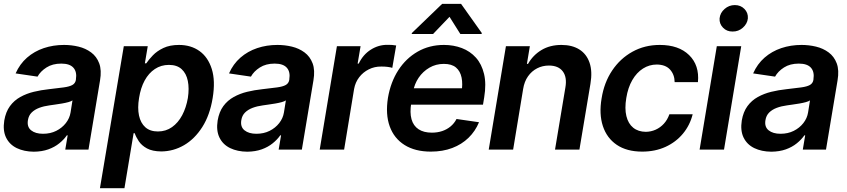

<svg xmlns="http://www.w3.org/2000/svg" viewBox="-21 -790 4475 1014"><path d="M157.7 11.2Q106 10.7 67.6 -7.8Q29.3 -26.4 11.2 -63.2Q-6.8 -100.1 1.5 -153.3Q9.3 -199.2 31.5 -229.5Q53.7 -259.8 86.4 -277.8Q119.1 -295.9 157.5 -305.2Q195.8 -314.5 236.3 -318.8Q285.2 -324.2 315.4 -328.4Q345.7 -332.5 361.1 -341.1Q376.5 -349.6 379.9 -368.2V-370.6Q386.2 -410.2 366.9 -432.1Q347.7 -454.1 302.7 -454.1Q256.3 -454.1 224.4 -433.6Q192.4 -413.1 177.2 -385.3L61.5 -402.3Q83.5 -452.1 121.8 -485.6Q160.2 -519 210.2 -535.9Q260.3 -552.7 317.4 -552.7Q356.4 -552.7 393.8 -543.7Q431.2 -534.7 460.2 -513.2Q489.3 -491.7 502.9 -455.6Q516.6 -419.4 507.3 -365.2L446.3 0H323.7L336.4 -75.2H332Q316.4 -52.7 292 -33Q267.6 -13.2 234.1 -1.2Q200.7 10.7 157.7 11.2ZM206.1 -83.5Q245.1 -83.5 275.9 -98.9Q306.6 -114.3 326.7 -139.9Q346.7 -165.5 351.6 -195.8L361.8 -259.8Q355 -254.9 340.1 -250.7Q325.2 -246.6 306.6 -243.4Q288.1 -240.2 270.3 -237.8Q252.4 -235.4 239.7 -233.4Q210.4 -229.5 186.3 -220.5Q162.1 -211.4 146.2 -195.8Q130.4 -180.2 126.5 -155.3Q120.6 -120.1 143.3 -101.8Q166 -83.5 206.1 -83.5Z M506.8 204.1 632.8 -545.9H759.3L744.1 -455.6H751.5Q764.6 -475.1 786.4 -497.8Q808.1 -520.5 842 -536.6Q876 -552.7 924.3 -552.7Q987.3 -552.7 1032.5 -520.5Q1077.6 -488.3 1097.4 -425.8Q1117.2 -363.3 1102.1 -272Q1087.4 -182.1 1047.4 -119.1Q1007.3 -56.2 951.2 -23.4Q895 9.3 830.6 9.8Q783.7 9.3 755.4 -6.1Q727.1 -21.5 712.2 -43.9Q697.3 -66.4 690.4 -86.4H684.6L636.2 204.1ZM813 -95.7Q855 -95.7 887.5 -118.7Q919.9 -141.6 941.2 -181.6Q962.4 -221.7 971.2 -272.5Q979 -323.2 970.9 -362.8Q962.9 -402.3 938.2 -424.8Q913.6 -447.3 871.1 -447.3Q829.6 -447.3 796.9 -425.5Q764.2 -403.8 742.9 -364.7Q721.7 -325.7 713.4 -272.5Q704.6 -219.7 713.1 -179.9Q721.7 -140.1 746.6 -117.9Q771.5 -95.7 813 -95.7Z M1284.7 11.2Q1232.9 10.7 1194.6 -7.8Q1156.2 -26.4 1138.2 -63.2Q1120.1 -100.1 1128.4 -153.3Q1136.2 -199.2 1158.4 -229.5Q1180.7 -259.8 1213.4 -277.8Q1246.1 -295.9 1284.4 -305.2Q1322.8 -314.5 1363.3 -318.8Q1412.1 -324.2 1442.4 -328.4Q1472.7 -332.5 1488 -341.1Q1503.4 -349.6 1506.8 -368.2V-370.6Q1513.2 -410.2 1493.9 -432.1Q1474.6 -454.1 1429.7 -454.1Q1383.3 -454.1 1351.3 -433.6Q1319.3 -413.1 1304.2 -385.3L1188.5 -402.3Q1210.4 -452.1 1248.8 -485.6Q1287.1 -519 1337.2 -535.9Q1387.2 -552.7 1444.3 -552.7Q1483.4 -552.7 1520.8 -543.7Q1558.1 -534.7 1587.2 -513.2Q1616.2 -491.7 1629.9 -455.6Q1643.6 -419.4 1634.3 -365.2L1573.2 0H1450.7L1463.4 -75.2H1459Q1443.4 -52.7 1418.9 -33Q1394.5 -13.2 1361.1 -1.2Q1327.6 10.7 1284.7 11.2ZM1333 -83.5Q1372.1 -83.5 1402.8 -98.9Q1433.6 -114.3 1453.6 -139.9Q1473.6 -165.5 1478.5 -195.8L1488.8 -259.8Q1481.9 -254.9 1467 -250.7Q1452.1 -246.6 1433.6 -243.4Q1415 -240.2 1397.2 -237.8Q1379.4 -235.4 1366.7 -233.4Q1337.4 -229.5 1313.2 -220.5Q1289.1 -211.4 1273.2 -195.8Q1257.3 -180.2 1253.4 -155.3Q1247.6 -120.1 1270.3 -101.8Q1293 -83.5 1333 -83.5Z M1667.5 0 1758.3 -545.9H1883.3L1867.7 -454.1H1873.5Q1896.5 -502 1937.5 -527.8Q1978.5 -553.7 2025.4 -553.2Q2036.1 -553.7 2048.8 -552.7Q2061.5 -551.8 2071.3 -549.8L2050.8 -431.6Q2043 -434.6 2025.6 -436.8Q2008.3 -439 1992.2 -438.5Q1957 -439 1926.8 -423.8Q1896.5 -408.7 1876 -382.1Q1855.5 -355.5 1849.1 -320.3L1796.4 0Z M2254.4 10.7Q2171.4 10.7 2115.7 -24.2Q2060.1 -59.1 2037.1 -122.8Q2014.2 -186.5 2027.8 -272.9Q2042 -356.4 2082.5 -419.2Q2123 -481.9 2184.8 -517.3Q2246.6 -552.7 2323.7 -552.7Q2374.5 -552.7 2418.2 -536.1Q2461.9 -519.5 2492.4 -485.6Q2522.9 -451.7 2535.4 -399.4Q2547.9 -347.2 2536.1 -275.4L2529.8 -237.3H2082L2096.7 -323.7H2480.5L2416 -300.3Q2423.8 -346.2 2416.7 -380.4Q2409.7 -414.6 2387 -433.6Q2364.3 -452.6 2323.2 -452.6Q2281.2 -452.6 2246.8 -432.6Q2212.4 -412.6 2189.9 -379.4Q2167.5 -346.2 2160.6 -305.7L2150.9 -245.6Q2142.6 -195.3 2152.3 -160.4Q2162.1 -125.5 2189.5 -107.4Q2216.8 -89.4 2259.8 -89.4Q2289.1 -89.4 2314 -97.7Q2338.9 -106 2358.4 -122.1Q2377.9 -138.2 2390.1 -161.6L2508.8 -144.5Q2489.3 -97.2 2453.4 -62.3Q2417.5 -27.3 2367.2 -8.3Q2316.9 10.7 2254.4 10.7ZM2410.2 -610.4 2353 -701.2 2266.1 -610.4H2153.3L2154.3 -615.7L2314 -769.5H2414.1L2523.4 -615.7L2522.5 -610.4Z M2741.7 -319.3 2689 0H2560.1L2650.9 -545.9H2777.3L2761.7 -452.6H2767.6Q2793.5 -498.5 2838.4 -525.6Q2883.3 -552.7 2944.3 -552.7Q3000.5 -552.7 3038.6 -528.8Q3076.7 -504.9 3092.5 -459Q3108.4 -413.1 3097.2 -347.2L3039.1 0H2910.2L2964.8 -327.1Q2974.6 -381.8 2951.4 -412.8Q2928.2 -443.8 2877.9 -443.8Q2844.2 -443.8 2815.7 -429.2Q2787.1 -414.6 2767.6 -387Q2748 -359.4 2741.7 -319.3Z M3370.6 10.7Q3289.1 10.7 3236.3 -25.1Q3183.6 -61 3162.8 -124.5Q3142.1 -188 3156.2 -270.5Q3169.4 -354 3211.9 -417.5Q3254.4 -481 3319.1 -516.8Q3383.8 -552.7 3463.4 -552.7Q3563.5 -552.7 3618.4 -499Q3673.3 -445.3 3665 -356.4H3542Q3541.5 -396 3517.8 -422.4Q3494.1 -448.7 3447.8 -449.2Q3408.2 -449.2 3374.8 -428Q3341.3 -406.7 3318.4 -367.2Q3295.4 -327.6 3286.6 -272.5Q3277.3 -216.8 3287.1 -176.8Q3296.9 -136.7 3323.2 -115.5Q3349.6 -94.2 3389.6 -93.8Q3417.5 -94.2 3441.9 -105.2Q3466.3 -116.2 3485.1 -136.7Q3503.9 -157.2 3514.2 -186.5H3637.2Q3622.6 -128.4 3585.7 -84Q3548.8 -39.6 3493.9 -14.4Q3439 10.7 3370.6 10.7Z M3673.8 0 3764.6 -545.9H3893.6L3802.7 0ZM3848.1 -623.5Q3817.4 -623 3797.4 -643.8Q3777.3 -664.6 3779.3 -692.9Q3782.2 -722.2 3805.7 -742.7Q3829.1 -763.2 3859.9 -763.2Q3890.6 -763.2 3910.6 -742.7Q3930.7 -722.2 3928.7 -692.9Q3925.8 -664.6 3902.3 -643.8Q3878.9 -623 3848.1 -623.5Z M4052.7 11.2Q4001 10.7 3962.6 -7.8Q3924.3 -26.4 3906.2 -63.2Q3888.2 -100.1 3896.5 -153.3Q3904.3 -199.2 3926.5 -229.5Q3948.7 -259.8 3981.4 -277.8Q4014.2 -295.9 4052.5 -305.2Q4090.8 -314.5 4131.3 -318.8Q4180.2 -324.2 4210.4 -328.4Q4240.7 -332.5 4256.1 -341.1Q4271.5 -349.6 4274.9 -368.2V-370.6Q4281.2 -410.2 4262 -432.1Q4242.7 -454.1 4197.8 -454.1Q4151.4 -454.1 4119.4 -433.6Q4087.4 -413.1 4072.3 -385.3L3956.5 -402.3Q3978.5 -452.1 4016.8 -485.6Q4055.2 -519 4105.2 -535.9Q4155.3 -552.7 4212.4 -552.7Q4251.5 -552.7 4288.8 -543.7Q4326.2 -534.7 4355.2 -513.2Q4384.3 -491.7 4397.9 -455.6Q4411.6 -419.4 4402.3 -365.2L4341.3 0H4218.8L4231.4 -75.2H4227.1Q4211.4 -52.7 4187 -33Q4162.6 -13.2 4129.2 -1.2Q4095.7 10.7 4052.7 11.2ZM4101.1 -83.5Q4140.1 -83.5 4170.9 -98.9Q4201.7 -114.3 4221.7 -139.9Q4241.7 -165.5 4246.6 -195.8L4256.8 -259.8Q4250 -254.9 4235.1 -250.7Q4220.2 -246.6 4201.7 -243.4Q4183.1 -240.2 4165.3 -237.8Q4147.5 -235.4 4134.8 -233.4Q4105.5 -229.5 4081.3 -220.5Q4057.1 -211.4 4041.3 -195.8Q4025.4 -180.2 4021.5 -155.3Q4015.6 -120.1 4038.3 -101.8Q4061 -83.5 4101.1 -83.5Z"/></svg>

Font: Inter Tight SemiBold
Style: Italic
Weight: 600
Italic angle: -9.39999°
Designer: Rasmus Andersson
Foundry: rsms
Version: Version 3.004